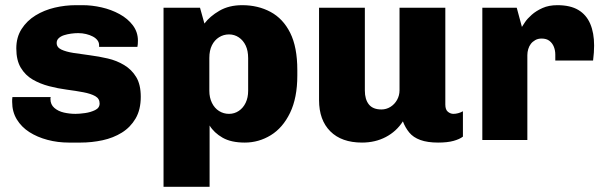

<svg xmlns="http://www.w3.org/2000/svg" viewBox="-20 -541 2332 742"><path d="M246 10Q203 10 163.5 -0.5Q124 -11 93.5 -30.5Q63 -50 45 -79.5Q27 -109 27 -147Q27 -152 27 -156Q27 -160 28 -166H176Q175 -163 175 -161.5Q175 -160 175 -158Q175 -137 190 -124Q205 -111 227 -106Q249 -101 272 -101Q287 -101 308.5 -104Q330 -107 347.5 -115.5Q365 -124 365 -141Q365 -160 348 -169.5Q331 -179 302 -184.5Q273 -190 238.5 -194.5Q204 -199 169.5 -208Q135 -217 106.5 -233.5Q78 -250 60.5 -279Q43 -308 43 -354Q43 -397 63.5 -429Q84 -461 117.5 -481.5Q151 -502 191.5 -511.5Q232 -521 273 -521H300Q335 -521 372.5 -512.5Q410 -504 442 -486.5Q474 -469 493.5 -443Q513 -417 513 -384Q513 -377 512.5 -370.5Q512 -364 511 -360H363V-366Q363 -377 356.5 -385.5Q350 -394 338.5 -400Q327 -406 312.5 -409.5Q298 -413 282 -413Q269 -413 254.5 -411Q240 -409 227.5 -405Q215 -401 207 -393.5Q199 -386 199 -375Q199 -358 217 -349.5Q235 -341 263.5 -336.5Q292 -332 327 -327.5Q362 -323 396.5 -315Q431 -307 460 -289.5Q489 -272 506.5 -243Q524 -214 524 -167Q524 -117 504 -83Q484 -49 451 -28.5Q418 -8 376.5 1Q335 10 291 10Z M612 181V-511H753L770 -450Q791 -478 828 -499.5Q865 -521 916 -521Q977 -521 1025.5 -495Q1074 -469 1101.5 -414Q1129 -359 1129 -270V-249Q1129 -163 1101 -105Q1073 -47 1026.5 -18.5Q980 10 926 10Q873 10 840 -9Q807 -28 790 -56V181ZM865 -101Q886 -101 903 -112.5Q920 -124 929.5 -144Q939 -164 939 -190V-316Q939 -345 929.5 -365Q920 -385 903 -396.5Q886 -408 865 -408Q844 -408 826.5 -397Q809 -386 799 -366Q789 -346 789 -317V-190Q789 -164 799 -143.5Q809 -123 826.5 -112Q844 -101 865 -101Z M1379 10Q1300 10 1256.5 -33.5Q1213 -77 1213 -154V-511H1390V-191Q1390 -157 1405.5 -137.5Q1421 -118 1454 -118Q1473 -118 1489 -128Q1505 -138 1514.5 -155Q1524 -172 1524 -192V-511H1701V-137Q1701 -117 1711 -109Q1721 -101 1732 -101Q1741 -101 1750.5 -103.5Q1760 -106 1769 -111V-13Q1756 -3 1732.5 3.5Q1709 10 1673 10Q1632 10 1604.5 0Q1577 -10 1561.5 -29Q1546 -48 1537 -72Q1512 -33 1471 -11.5Q1430 10 1379 10Z M1844 0V-511H1977L1997 -437Q2000 -442 2009 -455.5Q2018 -469 2035 -484Q2052 -499 2076.5 -510Q2101 -521 2134 -521Q2184 -521 2215 -502.5Q2246 -484 2261 -449Q2276 -414 2276 -365Q2276 -353 2275 -337.5Q2274 -322 2272 -307H2126V-330Q2126 -346 2120.5 -360Q2115 -374 2103.5 -383Q2092 -392 2073 -392Q2059 -392 2048.5 -386Q2038 -380 2031.5 -371.5Q2025 -363 2021.5 -351.5Q2018 -340 2018 -328V0Z"/></svg>

Font: Chivo Medium ExtraBold
Style: Regular
Weight: 800
Version: Version 2.002